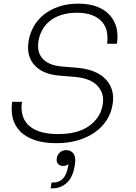

<svg xmlns="http://www.w3.org/2000/svg" viewBox="-20 -769 744 1054"><path d="M290 17Q220 17 170.5 0Q121 -17 91 -47.5Q61 -78 50 -120Q44 -144 44 -170Q44 -189 47 -210H101Q98 -194 98 -179Q98 -158 103 -140Q111 -107 134.5 -83.5Q158 -60 198.5 -46.5Q239 -33 298 -33Q408 -33 470.5 -78.5Q533 -124 544 -196Q546 -208 546 -220Q546 -264 516 -297Q478 -339 390 -347L304 -354Q213 -362 169 -412Q134 -450 134 -508Q134 -525 137 -543Q144 -586 165 -623.5Q186 -661 221 -689Q256 -717 303.5 -733Q351 -749 410 -749Q470 -749 513.5 -732Q557 -715 583.5 -685Q610 -655 620 -615Q625 -593 625 -568Q625 -549 622 -529H568Q570 -544 570 -559Q570 -577 567 -594Q561 -624 541.5 -647.5Q522 -671 487.5 -685Q453 -699 402 -699Q353 -699 315.5 -686.5Q278 -674 252 -652.5Q226 -631 211 -602.5Q196 -574 191 -543Q189 -529 189 -516Q189 -475 214 -447Q246 -411 318 -404L404 -397Q512 -387 562 -332Q601 -289 601 -229Q601 -213 598 -196Q591 -150 566.5 -111Q542 -72 502 -43.5Q462 -15 408.5 1Q355 17 290 17ZM258 265 263 233H272Q340 233 354 143L356 132Q343 142 327 142Q309 142 299 131Q291 122 291 108Q291 104 292 99Q295 79 309.5 67Q324 55 344 55Q370 55 384 75Q393 88 393 111Q393 122 391 136L390 141Q380 204 347 234.5Q314 265 266 265Z"/></svg>

Font: Sora ExtraLight
Style: Italic
Weight: 200
Designer: Jonathan Barnbrook, Juli√°n Moncada
Version: Version 1.000